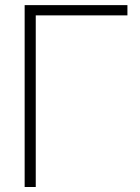

<svg xmlns="http://www.w3.org/2000/svg" viewBox="-20 -748 560 768"><path d="M489.7 -727.5V-686.5H123V0H78.6V-727.5Z"/></svg>

Font: Inter Display Extra Light
Style: Regular
Weight: 200
Designer: Rasmus Andersson
Foundry: rsms
Version: Version 4.000;git-4fc901f